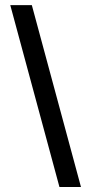

<svg xmlns="http://www.w3.org/2000/svg" viewBox="-20 -735 349 757"><path d="M214.4 2.4 20.5 -714.8H105.5L299.3 2.4Z"/></svg>

Font: Pontano Sans
Style: Regular
Weight: 400
Designer: Vernon Adams
Foundry: Vernon Adams
Version: Version 2.001